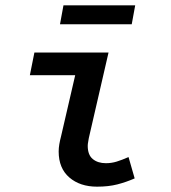

<svg xmlns="http://www.w3.org/2000/svg" viewBox="-20 -688 640 720"><path d="M344 12Q280 12 240 -22.5Q200 -57 200 -120Q200 -133 202.5 -147.5Q205 -162 209 -177L262 -406H92L109 -491H387L313 -170Q312 -162 310.5 -155Q309 -148 309 -141Q309 -107 328 -91.5Q347 -76 377 -76Q398 -76 417.5 -82Q437 -88 462 -99L485 -19Q453 -5 420 3.5Q387 12 344 12ZM205 -597 218 -668H487L474 -597Z"/></svg>

Font: Source Code Pro ExtraLight SemiBold
Style: Italic
Weight: 600
Italic angle: -11°
Monospace: yes
Version: Version 1.016;hotconv 1.0.116;makeotfexe 2.5.65601